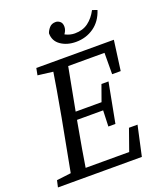

<svg xmlns="http://www.w3.org/2000/svg" viewBox="-160 -975 905 1075"><g transform="rotate(-20 292.0 -437.5)"><path d="M-3 0 6 -40 128 -55H134L124 0ZM82 0 150 -360Q164 -437 177.5 -515Q191 -593 203 -670H293L225 -310Q211 -233 197.5 -155Q184 -77 172 0ZM104 -629 112 -670H248L237 -614H225ZM124 0 134 -50H478L422 0L485 -178H536L497 0ZM186 -319 195 -365H419L411 -319ZM238 -619 248 -670H574L550 -492H499L500 -670L532 -619ZM379 -224 383 -335 386 -355 424 -461H466L421 -224ZM372 -731Q319 -731 282 -756.5Q245 -782 245 -828Q250 -844 263.5 -859.5Q277 -875 301 -875Q315 -875 327 -865Q339 -855 339 -834Q339 -814 325.5 -795Q312 -776 289 -765L282 -831Q302 -804 328 -791Q354 -778 382 -778Q429 -778 461.5 -802Q494 -826 516 -868L545 -858Q525 -796 478.5 -763.5Q432 -731 372 -731Z"/></g></svg>

Font: Source Serif 4
Style: Italic
Weight: 400
Italic angle: -12°
Designer: Frank Grießhammer
Foundry: Adobe Systems Incorporated
Version: Version 4.004;hotconv 1.0.116;makeotfexe 2.5.65601